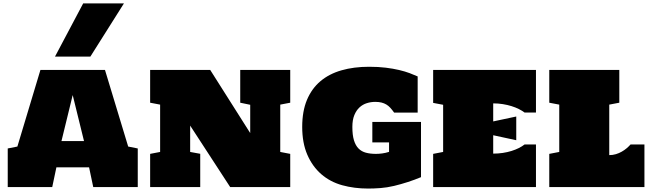

<svg xmlns="http://www.w3.org/2000/svg" viewBox="-20 -1098 3821 1127"><path d="M510.3 -765.6H302.7L468.3 -1078.1H707.5ZM527.3 0 502.9 -115.7H311L286.6 0H25.4V-226.6L82 -237.8L217.3 -687.5H596.2L732.4 -237.8L788.6 -226.6V0ZM340.8 -270H473.1L406.7 -540Z M1096.2 -360.8V-206.1L1155.3 -195.3V0H861.3V-194.8L919.9 -206.1V-483.9L861.3 -495.1V-687.5H1213.9L1448.7 -316.9V-482.9L1390.1 -495.1V-687.5H1683.6V-495.1L1625 -483.9V-206.1L1683.6 -194.8V0H1331.1Z M1753.9 -353Q1753.9 -444.8 1781.7 -511.5Q1809.6 -578.1 1860.8 -621.3Q1912.1 -664.6 1984.6 -685.3Q2057.1 -706.1 2146.5 -706.1Q2200.7 -706.1 2244.4 -700.7Q2288.1 -695.3 2323 -687Q2357.9 -678.7 2384.5 -668.7Q2411.1 -658.7 2431.6 -649.4V-437H2293.5Q2282.2 -453.1 2271.2 -465.1Q2260.3 -477.1 2247.6 -484.6Q2234.9 -492.2 2219.2 -496.1Q2203.6 -500 2182.6 -500Q2157.2 -500 2133.1 -492.4Q2108.9 -484.9 2090.1 -467.5Q2071.3 -450.2 2059.8 -422.1Q2048.3 -394 2048.3 -353Q2048.3 -305.2 2057.6 -274.7Q2066.9 -244.1 2084.5 -226.3Q2102.1 -208.5 2127.7 -201.7Q2153.3 -194.8 2186.5 -194.8Q2204.1 -194.8 2222.9 -197.3Q2241.7 -199.7 2263.7 -206.5V-262.2H2165.5V-382.3H2451.2V-58.1Q2415 -43 2374.5 -29.8Q2334 -16.6 2293.2 -6.8Q2252.4 2.9 2213.4 5.9Q2174.3 8.8 2141.1 8.8Q2059.6 8.8 1988.8 -10.7Q1918 -30.3 1865.7 -75.7Q1813.5 -121.1 1783.7 -190.2Q1753.9 -259.3 1753.9 -353Z M2875 -385.3 3010.3 -414.1V-274.9L2875 -304.2V-196.3Q2904.3 -196.3 2931.6 -200.4Q2959 -204.6 2982.4 -211.9Q3005.9 -219.2 3025.4 -229Q3044.9 -238.8 3059.1 -250H3126V0H2522.5V-194.8L2581.1 -206.1V-482.9L2522.5 -494.1V-687.5H3126V-437.5H3059.1Q3044.9 -448.2 3025.4 -458Q3005.9 -467.8 2982.4 -475.1Q2959 -482.4 2931.6 -486.8Q2904.3 -491.2 2875 -491.2Z M3556.2 -187.5Q3576.7 -187.5 3595.2 -193.1Q3613.8 -198.7 3629.6 -207.8Q3645.5 -216.8 3658.4 -227.8Q3671.4 -238.8 3681.2 -250H3762.7V0H3204.1V-194.8L3262.7 -206.1V-483.9L3204.1 -495.1V-687.5H3615.2V-495.1L3556.2 -483.9Z"/></svg>

Font: Holtwood One SC
Style: Regular
Weight: 400
Version: Version 1.000